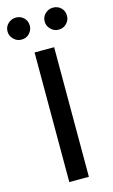

<svg xmlns="http://www.w3.org/2000/svg" viewBox="-194 -989 614 1041"><g transform="rotate(-15 113.0 -468.5)"><path d="M168.5 -727.5V0H58.6V-727.5ZM9.3 -813Q-16.1 -812.5 -34.9 -831.3Q-53.7 -850.1 -53.7 -874.5Q-53.7 -901.4 -34.9 -918.9Q-16.1 -936.5 9.3 -936.5Q35.6 -936.5 53.5 -918.9Q71.3 -901.4 71.3 -874.5Q71.3 -850.1 53.5 -831.3Q35.6 -812.5 9.3 -813ZM217.3 -813Q192.4 -812.5 173.6 -831.3Q154.8 -850.1 154.8 -874.5Q154.8 -901.4 173.6 -918.9Q192.4 -936.5 217.3 -936.5Q244.1 -936.5 262.2 -918.9Q280.3 -901.4 279.8 -874.5Q280.3 -850.1 262.2 -831.3Q244.1 -812.5 217.3 -813Z"/></g></svg>

Font: Inter Tight Medium
Style: Regular
Weight: 500
Designer: Rasmus Andersson
Foundry: rsms
Version: Version 3.004; ttfautohint (v1.8.4.7-5d5b)